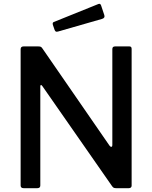

<svg xmlns="http://www.w3.org/2000/svg" viewBox="-20 -985 797 1005"><path d="M658 -742Q669 -742 669 -729V-13Q669 -7 665 -3.5Q661 0 654 0H589Q582 0 577 -1.5Q572 -3 567 -10L202 -534Q197 -541 194 -540Q191 -539 191 -533V-14Q191 0 175 0H104Q88 0 88 -14V-727Q88 -742 103 -742H181Q189 -742 193.5 -740Q198 -738 203 -730L553 -223Q559 -215 563.5 -216.5Q568 -218 568 -225V-728Q568 -742 582 -742ZM509 -957 526 -906Q531 -891 514 -886L284 -820Q277 -818 273 -819.5Q269 -821 266 -828L257 -854Q253 -867 262 -870L495 -964Q505 -968 509 -957Z"/></svg>

Font: Libre Franklin Thin Medium
Style: Regular
Weight: 500
Version: Version 3.000